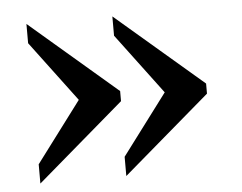

<svg xmlns="http://www.w3.org/2000/svg" viewBox="-42 -552 757 601"><g transform="rotate(-5 336.5 -251.5)"><path d="M335.4 -267.1 61.5 -502V-441.4L204.1 -251L61.5 -61V-0.5L335.4 -235.4ZM605.5 -267.1 331.5 -502V-441.4L474.1 -251L331.5 -61V-0.5L605.5 -235.4Z"/></g></svg>

Font: Arbutus Slab
Style: Regular
Weight: 400
Designer: Karolina Lach
Foundry: Karolina Lach
Version: Version 1.001